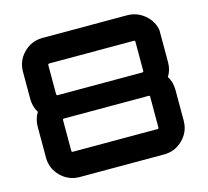

<svg xmlns="http://www.w3.org/2000/svg" viewBox="-103 -840 1041 960"><g transform="rotate(-15 417.0 -360.0)"><path d="M770 -606V-441Q770 -399 750 -369Q770 -339 770 -297V-138Q770 -81 729.5 -40.5Q689 0 632 0H195Q138 0 97.5 -40.5Q57 -81 57 -138V-297Q57 -337 77 -369Q57 -401 57 -441V-582Q57 -639 97.5 -679.5Q138 -720 195 -720H632Q683 -720 722.5 -687.5Q762 -655 770 -606ZM639 -138V-297Q639 -303 632 -303H195Q188 -303 188 -297V-138Q188 -131 195 -131H632Q639 -131 639 -138ZM639 -431V-581Q639 -588 632 -588H195Q188 -588 188 -581V-431Q188 -424 195 -424H632Q639 -424 639 -431Z"/></g></svg>

Font: Orbitron
Style: Bold
Weight: 700
Designer: Matt McInerney
Foundry: Matt McInerney
Version: Version 001.001